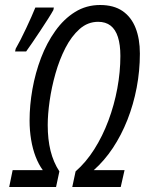

<svg xmlns="http://www.w3.org/2000/svg" viewBox="-20 -744 591 764"><path d="M40 -539.1 42.5 -550.3Q50.8 -564.5 61.8 -585.9Q72.8 -607.4 84 -631.3Q95.2 -655.3 105 -677.2Q114.7 -699.2 120.6 -713.9H194.3L192.4 -704.1Q185.5 -691.4 171.4 -669.2Q157.2 -647 140.4 -621.6Q123.5 -596.2 108.4 -574Q93.3 -551.8 84 -539.1ZM16.6 0 30.3 -66.9H150.4Q133.8 -89.4 121.8 -120.4Q109.9 -151.4 103.8 -188.2Q97.7 -225.1 97.7 -264.2Q97.7 -325.2 109.1 -389.6Q120.6 -454.1 143.3 -513.7Q166 -573.2 200 -620.8Q233.9 -668.5 278.6 -696.3Q323.2 -724.1 378.4 -724.1Q432.6 -724.1 467.5 -700.2Q502.4 -676.3 519.5 -632.8Q536.6 -589.4 536.6 -530.8Q536.6 -462.4 523.9 -395.5Q511.2 -328.6 487.1 -267.3Q462.9 -206.1 429 -155Q395 -104 353 -66.9H475.6L460.4 0H267.6L280.8 -62Q322.3 -98.1 355.2 -150.1Q388.2 -202.1 411.4 -264.2Q434.6 -326.2 446.8 -392.1Q459 -458 459 -521.5Q459 -566.4 449.2 -596.7Q439.5 -627 419.9 -642.1Q400.4 -657.2 370.6 -657.2Q329.1 -657.2 296.6 -628.4Q264.2 -599.6 240.2 -553Q216.3 -506.3 200.7 -451.2Q185.1 -396 177.5 -342.3Q169.9 -288.6 169.9 -246.6Q169.9 -189 181.2 -143.8Q192.4 -98.6 216.3 -62L203.1 0Z"/></svg>

Font: Open Sans Condensed
Style: Italic
Weight: 400
Width: 3
Italic angle: -12°
Designer: Monotype Design Team
Foundry: Monotype Imaging Inc.
Version: Version 3.000